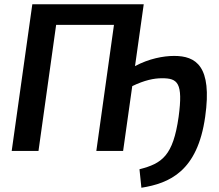

<svg xmlns="http://www.w3.org/2000/svg" viewBox="-20 -710 1030 903"><path d="M799 -447C748 -447 680 -434 615 -399L656 -690H132L35 0H161L244 -593H516L433 0H559L602 -305C660 -333 704 -342 742 -342C815 -342 842 -322 820 -160C794 23 742 59 636 86L645 173C777 152 909 96 945 -161C979 -400 901 -447 799 -447Z"/></svg>

Font: Exo 2 Semi Bold
Style: Italic
Weight: 600
Italic angle: -8°
Designer: Natanael Gama
Version: Version 1.001;PS 001.001;hotconv 1.0.88;makeotf.lib2.5.64775